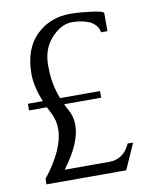

<svg xmlns="http://www.w3.org/2000/svg" viewBox="-81 -771 657 832"><g transform="rotate(-10 247.5 -355.0)"><path d="M365.2 -657.7Q330.1 -672.9 287.1 -672.9H286.1Q237.3 -672.9 193.4 -623.5Q152.3 -578.1 152.3 -505.9Q152.3 -498.5 152.8 -491.2Q152.8 -425.3 178.7 -357.9H354.5V-328.6H191.4Q198.2 -314 206.5 -299.3Q223.6 -268.6 223.6 -231.9Q223.6 -153.3 144.5 -48.8H340.8Q404.3 -48.8 433.1 -113.3L457 -112.8L406.7 0H55.7L56.2 -24.4Q147.5 -140.6 147.5 -228.5Q147.5 -266.1 130.9 -298.3Q122.6 -314 115.7 -328.6H37.1V-357.9H103Q74.7 -427.7 74.7 -481.4Q74.7 -591.8 135 -650.9Q195.3 -710 284.7 -710H286.6Q323.2 -710 377.2 -703.1Q431.2 -696.3 431.2 -686.5V-607.9H402.8Q400.4 -637.7 365.2 -657.7Z"/></g></svg>

Font: Daray
Style: Regular
Weight: 400
Designer: Maxim Raikov
Foundry: Maxim Raikov
Version: Version 1.00 May 24, 2021, initial release